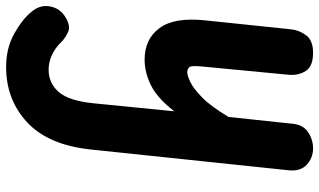

<svg xmlns="http://www.w3.org/2000/svg" viewBox="-283 -353 1044 628"><g transform="rotate(90 239.0 -39.0)"><path d="M120.5 10Q52.5 10 16.8 -38.8Q-19 -87.5 -8.5 -187.5L21 -469.5Q23.5 -495 40.2 -518Q57 -541 98 -541Q142 -541 157.2 -517Q172.5 -493 169.5 -460.5L142.5 -178Q139 -144.5 144.2 -137Q149.5 -129.5 162 -129.5Q171.5 -129.5 192.2 -139Q213 -148.5 242.8 -177.2Q272.5 -206 307.5 -264.5L330 -476Q333.5 -509 357.8 -525Q382 -541 410.5 -541Q441 -541 463.5 -520.5Q486 -500 482 -461.5L414 186Q399.5 324.5 325.5 393.8Q251.5 463 144 463Q82.5 463 35.2 436.5Q-12 410 -35.5 381Q-60 353 -54.2 320.5Q-48.5 288 -21.5 270.5Q9 251 29.2 260.2Q49.5 269.5 62 282Q81.5 302.5 105 313.2Q128.5 324 153 324Q197 324 226 290.8Q255 257.5 263 175.5L289 -87Q245.5 -31 203.5 -10.5Q161.5 10 120.5 10Z"/></g></svg>

Font: Edu SA Hand Cursive
Style: Regular
Weight: 400
Designer: Tina and Corey Anderson, Eben Sorkin, Mirko Velimirovic
Foundry: Google for Education
Version: Version 2.000